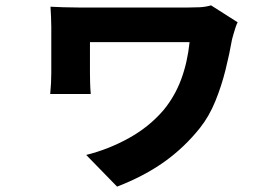

<svg xmlns="http://www.w3.org/2000/svg" viewBox="-20 -586 1040 715"><path d="M865 -503Q862 -498 857.5 -485Q853 -472 849.5 -459Q846 -446 844 -439Q835 -387 820 -326.5Q805 -266 782 -209.5Q759 -153 725 -110Q667 -37 592 16.5Q517 70 416 109L301 -9Q385 -30 460.5 -72Q536 -114 589 -176Q631 -227 654.5 -290Q678 -353 686 -429Q673 -429 645 -429Q617 -429 580 -429Q543 -429 502.5 -429Q462 -429 424.5 -429Q387 -429 358 -429Q329 -429 315 -429Q315 -420 315 -405.5Q315 -391 315 -375Q315 -359 315 -343Q315 -327 315 -314Q315 -305 315.5 -281Q316 -257 318 -236H167Q169 -256 170 -276Q171 -296 171 -314Q171 -327 171 -350Q171 -373 171 -399.5Q171 -426 171 -449Q171 -472 171 -487Q171 -503 170 -524Q169 -545 168 -561Q188 -560 216.5 -559Q245 -558 274 -558Q282 -558 311 -558Q340 -558 380.5 -558Q421 -558 466.5 -558Q512 -558 555 -558Q598 -558 631 -558Q664 -558 679 -558Q702 -558 723.5 -559Q745 -560 766 -566Z"/></svg>

Font: Noto Sans SC Thin ExtraBold
Style: Regular
Weight: 800
Version: Version 2.004-H2;hotconv 1.0.118;makeotfexe 2.5.65603